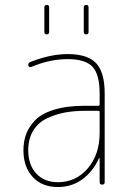

<svg xmlns="http://www.w3.org/2000/svg" viewBox="-20 -750 540 780"><path d="M384.8 -210V-294.9Q384.8 -299.8 379.9 -299.8H325.2Q281.2 -299.8 244.1 -293Q207 -286.1 171.4 -269.5Q135.7 -252.9 115.2 -219.7Q94.7 -186.5 94.7 -139.6Q94.7 -80.1 127.4 -44.9Q160.2 -9.8 214.8 -9.8Q289.1 -9.8 336.9 -66.4Q384.8 -123 384.8 -210ZM379.9 -320.3Q384.8 -320.3 384.8 -325.2V-370.1Q384.8 -447.3 356 -478.5Q327.1 -509.8 254.9 -509.8Q181.6 -509.8 105.5 -477.5Q101.6 -476.6 98.1 -479Q94.7 -481.4 94.7 -485.4Q94.7 -496.1 105.5 -499Q185.5 -530.3 254.9 -530.3Q335.9 -530.3 370.6 -493.2Q405.3 -456.1 405.3 -370.1V-9.8Q405.3 0 395 0Q384.8 0 384.8 -9.8V-106.4Q384.8 -107.4 383.8 -107.4Q381.8 -107.4 381.8 -106.4Q357.4 -52.7 314.5 -21.5Q271.5 9.8 214.8 9.8Q150.4 9.8 112.8 -31.2Q75.2 -72.3 75.2 -139.6Q75.2 -173.8 85.4 -203.1Q95.7 -232.4 121.6 -260.3Q147.5 -288.1 199.2 -304.2Q251 -320.3 325.2 -320.3ZM320.3 -620.1V-719.7Q320.3 -729.5 330.1 -730Q339.8 -730.5 339.8 -719.7V-620.1Q339.8 -610.4 330.1 -610.4Q320.3 -610.4 320.3 -620.1ZM160.2 -620.1V-719.7Q160.2 -729.5 169.9 -730Q179.7 -730.5 179.7 -719.7V-620.1Q179.7 -610.4 169.9 -610.4Q160.2 -610.4 160.2 -620.1Z"/></svg>

Font: Rounded Mgen+ 1m thin
Style: Regular
Weight: 100
Designer: [Source Han Sans]
Ryoko NISHIZUKA  (kana & ideographs); Paul D. Hunt (Latin, Greek & Cyrillic); Wenlong ZHANG  (bopomofo
Version: Version 1.059.20150602